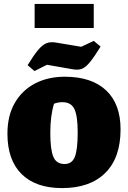

<svg xmlns="http://www.w3.org/2000/svg" viewBox="-20 -948 655 981"><path d="M297 13Q163 13 90.5 -58.5Q18 -130 18 -265Q18 -357 55.5 -422Q93 -487 159 -521.5Q225 -556 311 -556Q448 -556 522 -486.5Q596 -417 596 -287Q596 -142 518 -64.5Q440 13 297 13ZM310 -110Q348 -110 362.5 -147Q377 -184 377 -271Q377 -356 360 -391Q343 -426 299 -426Q277 -426 256 -418Q246 -385 241.5 -348Q237 -311 237 -269Q237 -184 252.5 -147Q268 -110 310 -110ZM157 -805V-928H459V-805ZM156 -585 121 -615Q153 -667 175 -693Q197 -719 217 -727Q237 -735 263 -731L395 -709L459 -739L494 -710Q462 -658 440 -631Q418 -604 398.5 -596.5Q379 -589 352 -594L220 -617Z"/></svg>

Font: Piazzolla SC Black
Style: Regular
Weight: 900
Designer: Juan Pablo del Peral
Foundry: Huerta Tipografica
Version: Version 1.330